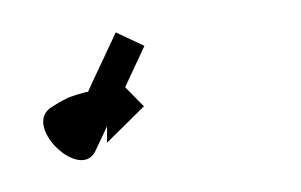

<svg xmlns="http://www.w3.org/2000/svg" viewBox="-20 -20 190 121"><path d="M70.5 10C70.7 9.6 70.9 9.2 71 8.9L52.9 0.4C52.7 0.8 52.6 1.1 52.4 1.5C51.9 2.5 51.4 3.6 51 4.6C50.2 6.2 49.5 7.8 48.7 9.4C47.8 11.4 46.8 13.5 45.9 15.5C44.7 18 43.6 20.4 42.4 22.9C41.2 25.6 39.9 28.3 38.6 31C37.3 34 35.9 36.9 34.6 39.8C33.1 42.8 31.7 45.8 30.3 48.8C28.9 51.8 27.5 54.8 26.1 57.8C24.8 60.7 23.4 63.7 22.1 66.6C23.6 65 25.2 63.5 26.9 61.9C31.7 59.1 36 64.1 31.5 60.1C30.6 59.4 29.8 58.5 29 57.6C28.6 57.2 29.6 53.1 26.6 59.9C25.7 61.2 24.8 62.6 23.9 63.9C23.9 63.9 23.7 64 23.5 64.2C23.3 64.3 23.1 64.5 23.1 64.5C25.6 62.7 28.3 61.2 31 59.9C31 59.9 30.9 60 30.7 60C30.5 60.1 30.4 60.2 30.4 60.2C32.7 59.3 35.2 58.4 37.6 57.8C37.6 57.8 37.5 57.8 37.4 57.9C37.2 57.9 37.1 57.9 37.1 57.9C39 57.5 40.9 57.2 42.8 57C42.8 57 42.8 57 42.7 57C42.6 57 42.5 57 42.5 57C43.7 56.9 45 56.8 46.2 56.8C46.2 56.8 46.2 56.8 46.1 56.8C46.1 56.8 46 56.8 46 56.8C46.5 56.8 47 56.8 47.5 56.8L47.4 70L70.7 47L47.7 23.6L47.6 36.8C47.1 36.8 46.5 36.8 45.9 36.8C45.9 36.8 45.9 36.8 45.8 36.8C45.8 36.8 45.7 36.8 45.7 36.8C44.1 36.8 42.5 36.9 40.8 37.1C40.8 37.1 40.8 37.1 40.7 37.1C40.6 37.1 40.5 37.1 40.5 37.1C38 37.4 35.5 37.8 33 38.3C33 38.3 32.9 38.4 32.8 38.4C32.7 38.4 32.6 38.5 32.6 38.5C29.3 39.3 26.2 40.3 23.1 41.5C23.1 41.5 23 41.6 22.8 41.7C22.6 41.7 22.5 41.8 22.5 41.8C18.8 43.6 15.2 45.7 11.8 48C11.8 48 11.6 48.1 11.4 48.3C11.2 48.4 11 48.6 11 48.6C-4.3 61.4 31.2 94.3 40.2 75C41.5 72.1 42.9 69.2 44.3 66.3C45.7 63.3 47.1 60.3 48.5 57.3C49.9 54.3 51.3 51.2 52.7 48.2C54 45.3 55.4 42.4 56.8 39.5C58 36.8 59.3 34 60.6 31.3C61.7 28.9 62.8 26.4 64 24C64.9 21.9 65.9 19.9 66.9 17.8C67.6 16.2 68.4 14.6 69.1 13C69.6 12 70 11 70.5 10Z"/></svg>

Font: FRB American Cursive Just Arrows Medium
Style: Italic
Weight: 500
Italic angle: -25°
Version: Version 2.0;Modular Font Editor K font №1